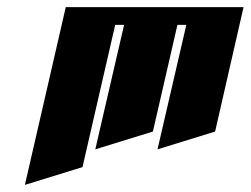

<svg xmlns="http://www.w3.org/2000/svg" viewBox="-20 -520 705 540"><path d="M165 -500H665L585 -150L423 -100L504 -450H479L410 -150L248 -100L329 -450H304L212 -50L50 0Z"/></svg>

Font: SOV_Meka
Style: Italic
Weight: 400
Italic angle: -13°
Version: Version 1.00